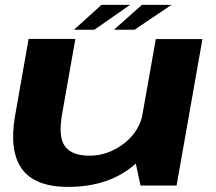

<svg xmlns="http://www.w3.org/2000/svg" viewBox="-20 -746 870 772"><path d="M545 0H690L794 -589H606.5L521.5 -109.5ZM283 -589.5H95L40.5 -280Q16 -139.5 68 -67Q120 5.5 254 5.5Q417.5 5.5 521.5 -84.2Q625.5 -174 638.5 -249L556 -297.5Q542.5 -218 478.5 -169Q414.5 -120 339.5 -120Q269 -120 241 -158Q213 -196 230.5 -292ZM438.5 -626.5H521L669.5 -726.5H550.5ZM277.5 -626.5H359.5L503 -726.5H388Z"/></svg>

Font: Anybody Expanded
Style: Bold Italic
Weight: 700
Width: 7
Italic angle: -10°
Version: Version 1.113;gftools[0.9.25]